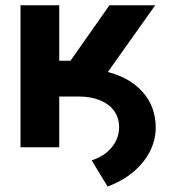

<svg xmlns="http://www.w3.org/2000/svg" viewBox="-20 -550 640 717"><path d="M56.6 -530.3H201.2V-323.2H243.2L388.7 -530.3H559.6L382.8 -281.2Q466.8 -259.3 514.2 -204.8Q561.5 -150.4 561.5 -73.2Q561.5 -26.9 539.3 16.4Q517.1 59.6 476.3 93.3Q435.5 127 381.8 146.5L322.3 48.8Q369.1 34.2 397 0.5Q424.8 -33.2 424.8 -75.2Q424.8 -109.4 406.5 -135.3Q388.2 -161.1 354.2 -175.3Q320.3 -189.5 275.4 -189.5H201.2V0H56.6Z"/></svg>

Font: Pretendard Std
Style: Bold
Weight: 700
Designer: Base glyphs from Inter by Rasmus Andersson; Hangeul glyphs from Noto Sans CJK(Source Han Sans) by Jang Soo-young and Kan
Foundry: Kil Hyung-jin
Version: Version 1.309